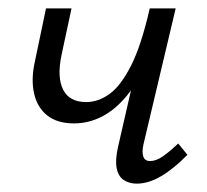

<svg xmlns="http://www.w3.org/2000/svg" viewBox="-20 -434 496 459"><path d="M157 -139Q117 -139 93 -158Q69 -177 61.5 -210.5Q54 -244 63 -285L90 -414H151L127 -302Q116 -249 131 -219.5Q146 -190 186 -190Q215 -190 242 -209.5Q269 -229 293.5 -277.5Q318 -326 338 -414H370Q355 -343 333 -291Q311 -239 283.5 -205.5Q256 -172 224 -155.5Q192 -139 157 -139ZM307 5Q289 5 276 -3.5Q263 -12 259 -31.5Q255 -51 262 -82L338 -414H400L323 -89Q319 -71 322.5 -60Q326 -49 339 -49Q353 -49 369 -60Q385 -71 406 -91L428 -64Q396 -31 365.5 -13Q335 5 307 5Z"/></svg>

Font: Ysabeau
Style: Italic
Weight: 400
Italic angle: -12°
Designer: Christian Thalmann (Catharsis Fonts)
Version: Version 2.000;gftools[0.9.27.dev2+g8671c4b]